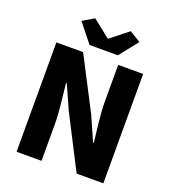

<svg xmlns="http://www.w3.org/2000/svg" viewBox="-169 -1102 1103 1229"><g transform="rotate(20 382.0 -487.5)"><path d="M86 0H256V-247C256 -337 241 -439 233 -522H238L311 -359L495 0H677V-745H507V-498C507 -409 522 -302 531 -223H526L453 -388L268 -745H86ZM291 -802H484L585 -929L509 -975L390 -881H386L267 -975L190 -929Z"/></g></svg>

Font: ChiuKong Gothic MN Heavy
Style: Regular
Weight: 900
Designer: Ryoko NISHIZUKA 西塚涼子 (kana, bopomofo & ideographs); Paul D. Hunt (Latin, Greek & Cyrillic); Sandoll Communications 산돌커뮤니
Foundry: Adobe
Version: Version 1.300